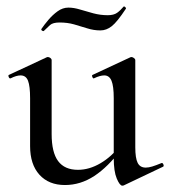

<svg xmlns="http://www.w3.org/2000/svg" viewBox="-20 -575 537 606"><path d="M185 9Q134 9 104.5 -23.5Q75 -56 75 -114V-265Q75 -303 68.5 -320Q62 -337 45 -337Q32 -337 14 -328Q10 -326 7.5 -332Q5 -338 9 -339L127 -394Q129 -395 131 -395Q135 -395 139 -392Q143 -389 143 -385V-152Q143 -94 163.5 -66.5Q184 -39 226 -39Q262 -39 297.5 -60Q333 -81 358 -115L363 -104Q321 -48 277.5 -19.5Q234 9 185 9ZM407 -385V-110Q407 -76 414.5 -61Q422 -46 440 -46Q449 -46 460.5 -49.5Q472 -53 489 -60Q493 -62 495.5 -56.5Q498 -51 495 -49L371 10Q369 11 366 11Q358 11 348.5 -11.5Q339 -34 339 -76V-265Q339 -303 332 -320Q325 -337 309 -337Q296 -337 277 -328Q274 -326 271.5 -332Q269 -338 273 -339L391 -394Q393 -395 395 -395Q398 -395 402.5 -392Q407 -389 407 -385ZM320 -527Q339 -527 349.5 -534.5Q360 -542 370 -554Q372 -556 375.5 -552.5Q379 -549 377 -547Q350 -506 333 -492.5Q316 -479 297 -479Q276 -479 255.5 -485.5Q235 -492 214 -498Q193 -504 168 -504Q147 -504 138 -496Q129 -488 118 -477Q116 -476 112.5 -478.5Q109 -481 111 -484Q119 -496 132.5 -512Q146 -528 162 -539.5Q178 -551 196 -551Q213 -551 232.5 -545Q252 -539 274.5 -533Q297 -527 320 -527Z"/></svg>

Font: Cormorant Medium
Style: Regular
Weight: 500
Designer: Christian Thalmann (Catharsis Fonts)
Foundry: Catharsis Fonts
Version: Version 4.000